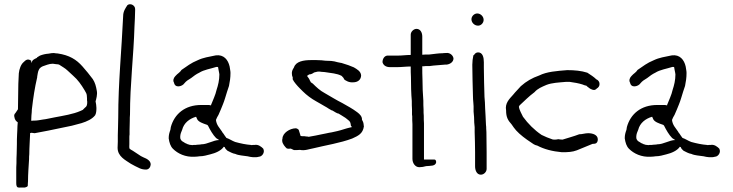

<svg xmlns="http://www.w3.org/2000/svg" viewBox="-20 -739 3429 898"><path d="M47 -193C49 -177 57 -171 63 -167C62 -155 61 -143 61 -131C61 -124 60 -117 60 -111C59 -96 59 -80 59 -65C59 -50 58 -35 58 -20C57 -5 57 10 57 24C56 37 56 49 56 60V117C56 126 57 138 67 138C70 139 74 138 78 138H96C105 136 110 133 110 129C110 125 110 119 111 109C111 75 114 39 116 5C116 -3 116 -10 117 -18C117 -51 120 -85 121 -117C123 -117 125 -117 127 -118C131 -117 136 -117 142 -116L205 -128C241 -135 278 -143 316 -151L361 -163C387 -171 411 -182 425 -200C430 -209 431 -221 431 -234C431 -244 429 -255 427 -265C430 -275 436 -297 433 -313C429 -336 425 -352 414 -369C399 -389 383 -409 366 -428C337 -461 304 -481 250 -489C244 -489 238 -490 232 -491C225 -491 216 -490 207 -488C193 -487 180 -484 167 -479C162 -476 158 -473 154 -471L152 -468C146 -466 140 -462 134 -458C130 -453 128 -448 126 -444V-455C110 -466 101 -459 90 -448C78 -438 70 -416 68 -396C66 -363 65 -330 65 -297C65 -274 64 -251 64 -228L52 -210C48 -207 45 -200 47 -193ZM126 -176C126 -183 127 -191 127 -199C128 -209 129 -218 129 -227C136 -286 142 -326 154 -378V-381C156 -391 157 -403 161 -411C164 -420 173 -426 180 -429C193 -433 209 -441 227 -441C232 -440 237 -440 241 -439C245 -439 248 -438 252 -438C253 -438 254 -437 255 -437H256C269 -428 285 -420 296 -409C305 -401 314 -393 322 -385C344 -366 360 -343 375 -318C378 -311 386 -302 386 -293C386 -288 387 -284 387 -279V-270L388 -263C388 -248 386 -241 377 -235L367 -225L356 -220C322 -205 277 -198 235 -190L205 -184C197 -182 189 -181 181 -180C169 -178 154 -175 143 -175H137C134 -175 130 -174 127 -174Z M530 -48C530 -7 567 10 592 27C606 35 618 41 633 48C642 52 652 54 661 54C672 55 680 48 683 39C692 16 667 3 651 -3L639 -9C626 -17 613 -26 601 -34C599 -36 585 -41 585 -47C584 -52 585 -58 585 -64V-95C585 -101 585 -105 586 -110V-132C586 -146 587 -158 587 -174C587 -184 587 -194 588 -203C588 -346 605 -477 609 -615C610 -641 612 -664 612 -690V-697C612 -714 590 -726 576 -715C567 -701 556 -686 556 -664C549 -506 533 -354 533 -190C533 -173 532 -160 532 -144C532 -132 531 -119 531 -107V-76C531 -66 530 -57 530 -48Z M769 -92C772 -72 777 -55 789 -43C811 -21 847 -3 891 -6C898 -6 906 -7 913 -8C931 -8 948 -13 963 -17C988 -23 1014 -34 1027 -53C1028 -52 1029 -51 1031 -51C1033 -44 1038 -39 1044 -34C1055 -29 1067 -21 1081 -19C1095 -12 1119 -11 1138 -8C1153 -4 1175 -1 1191 -6C1205 -6 1221 -26 1211 -44C1203 -52 1188 -65 1170 -61H1162C1159 -60 1156 -60 1154 -61L1136 -63L1118 -66C1107 -68 1091 -72 1080 -75C1066 -80 1052 -90 1039 -94C1034 -101 1029 -107 1025 -114C1022 -117 1020 -120 1018 -124C1007 -141 993 -153 990 -178C993 -186 997 -194 1002 -202C1010 -220 1016 -234 1023 -252C1030 -269 1036 -291 1042 -310L1051 -337C1055 -358 1058 -374 1058 -398C1058 -408 1055 -418 1054 -428C1047 -459 1027 -485 989 -480C956 -473 931 -470 904 -457C874 -445 854 -429 829 -412C821 -399 811 -396 800 -383C793 -376 787 -363 794 -352C799 -325 833 -335 842 -349C851 -360 859 -365 874 -374C885 -383 899 -393 912 -399C934 -413 964 -417 992 -426H995C996 -426 998 -426 1000 -425L1002 -413L1005 -398L1006 -391C1006 -364 1000 -340 993 -319C988 -295 975 -269 967 -248V-246C963 -247 959 -248 955 -248H921C845 -248 796 -206 779 -145C778 -141 778 -136 777 -132C772 -118 769 -108 769 -92ZM823 -96V-101C823 -110 828 -124 832 -132C840 -164 866 -184 897 -193C899 -190 900 -186 902 -182C908 -169 928 -162 949 -155C950 -154 952 -153 953 -151C963 -131 976 -108 991 -93C996 -90 1000 -87 1005 -84C978 -84 951 -64 921 -64L916 -63L901 -62L895 -61H885C881 -60 878 -60 874 -61C869 -61 864 -62 860 -64C858 -64 856 -65 855 -66C849 -68 843 -71 838 -75C831 -78 823 -85 823 -96Z M1300 -80C1300 -67 1314 -51 1321 -45C1328 -42 1334 -44 1340 -44C1344 -42 1349 -40 1355 -37C1364 -37 1373 -37 1383 -38C1405 -33 1426 -42 1444 -45C1505 -60 1571 -70 1627 -91C1656 -104 1677 -114 1682 -148C1681 -151 1681 -154 1681 -156C1680 -158 1680 -160 1680 -163C1679 -168 1676 -173 1673 -179C1674 -194 1663 -205 1651 -214C1627 -232 1607 -242 1581 -257C1553 -271 1526 -288 1498 -304C1477 -315 1459 -332 1443 -348L1434 -354C1433 -357 1431 -359 1430 -361C1427 -370 1421 -377 1416 -384C1419 -386 1423 -389 1426 -391C1435 -391 1442 -395 1449 -400L1461 -403H1462C1463 -403 1464 -404 1466 -404H1476C1479 -404 1482 -403 1484 -403C1489 -403 1493 -402 1498 -402C1528 -397 1556 -396 1578 -384C1582 -380 1585 -376 1588 -373V-370C1595 -361 1615 -352 1632 -354C1653 -354 1669 -366 1669 -387C1667 -406 1650 -415 1635 -424C1619 -431 1600 -438 1582 -443C1579 -444 1577 -445 1574 -445L1559 -448C1550 -451 1539 -453 1529 -454C1522 -454 1513 -455 1503 -455L1493 -456L1484 -457C1476 -457 1467 -458 1459 -458H1436C1400 -458 1364 -452 1355 -424C1351 -417 1348 -413 1346 -405C1346 -403 1345 -401 1345 -398C1345 -390 1346 -383 1349 -378V-368C1354 -356 1372 -336 1381 -327L1396 -312C1414 -294 1437 -277 1459 -265L1480 -253C1492 -245 1506 -239 1517 -231L1531 -223L1535 -222L1550 -213L1558 -209L1563 -208C1572 -202 1581 -198 1589 -192C1597 -188 1606 -179 1614 -173C1617 -169 1620 -164 1620 -158C1621 -156 1621 -154 1621 -151C1623 -149 1624 -147 1626 -145C1623 -144 1622 -143 1619 -143C1596 -138 1580 -131 1558 -126L1531 -120C1523 -119 1514 -117 1505 -115C1489 -111 1471 -109 1456 -105L1423 -99L1421 -100C1418 -100 1414 -101 1410 -101C1406 -102 1402 -102 1398 -102C1395 -102 1391 -102 1386 -103C1384 -112 1379 -124 1377 -132C1374 -135 1370 -138 1364 -139C1336 -139 1301 -117 1301 -90C1300 -87 1299 -83 1300 -80Z M1769 -448C1773 -433 1786 -425 1804 -425H1838C1859 -425 1879 -428 1901 -428V-419C1901 -410 1901 -395 1902 -379C1902 -344 1903 -299 1906 -267C1906 -253 1906 -240 1907 -227V-203L1908 -195C1908 -182 1908 -170 1909 -158V4C1909 24 1922 43 1941 43C1952 43 1963 41 1973 38C1993 36 2017 39 2020 20C2020 12 2017 7 2011 7H1963V-162C1962 -173 1962 -185 1962 -198C1961 -206 1961 -216 1961 -227C1960 -241 1960 -254 1960 -268C1959 -280 1958 -298 1957 -318C1957 -334 1956 -351 1956 -367C1955 -388 1955 -408 1955 -419V-429C1960 -429 1965 -429 1971 -430H1989C2015 -434 2038 -434 2064 -437H2070C2085 -439 2101 -449 2101 -466C2099 -481 2083 -494 2066 -491C2060 -491 2055 -491 2050 -490C2032 -490 2015 -487 1996 -485C1994 -485 1991 -484 1987 -484H1971L1955 -483V-568C1955 -587 1946 -604 1928 -604C1915 -604 1901 -591 1901 -577V-482C1879 -482 1862 -479 1842 -479H1791C1777 -477 1769 -463 1769 -448Z M2185 -649C2185 -633 2199 -619 2216 -619C2230 -619 2242 -632 2242 -646C2242 -662 2228 -676 2212 -676C2198 -676 2185 -663 2185 -649ZM2189 -436C2189 -388 2191 -340 2192 -292C2192 -280 2193 -268 2194 -257L2195 -242V-217C2197 -201 2198 -182 2198 -166C2199 -159 2199 -151 2200 -144V-121C2201 -89 2202 -57 2202 -26V39C2202 58 2210 78 2229 78C2243 78 2256 65 2256 51V-26C2256 -58 2255 -90 2255 -121L2254 -138C2254 -143 2254 -149 2253 -154C2253 -166 2251 -184 2251 -197C2250 -209 2250 -221 2249 -233C2249 -241 2248 -250 2248 -260C2247 -268 2247 -277 2246 -286C2245 -331 2243 -377 2243 -422V-448C2243 -470 2238 -494 2216 -494C2208 -494 2201 -489 2198 -483C2197 -482 2195 -481 2194 -480C2191 -466 2189 -451 2189 -436Z M2347 -223C2347 -190 2356 -176 2373 -157C2379 -148 2386 -138 2394 -129C2412 -109 2439 -89 2462 -74C2470 -68 2481 -60 2493 -58C2525 -41 2564 -31 2608 -27C2637 -27 2657 -28 2678 -36C2701 -45 2728 -57 2751 -66L2763 -67C2772 -69 2776 -77 2776 -87C2776 -108 2753 -116 2731 -116C2716 -116 2704 -111 2689 -111C2666 -102 2636 -94 2611 -86C2604 -86 2598 -87 2591 -88C2586 -87 2581 -86 2576 -86C2572 -86 2568 -86 2564 -87C2548 -92 2527 -101 2513 -108C2479 -131 2450 -160 2426 -193C2420 -207 2409 -223 2407 -240L2410 -246C2433 -267 2453 -288 2480 -308C2495 -325 2513 -332 2536 -342C2562 -352 2593 -353 2626 -356H2645C2666 -353 2685 -350 2704 -344C2711 -341 2717 -339 2723 -338C2725 -335 2728 -333 2731 -331C2736 -326 2749 -318 2759 -318C2764 -319 2768 -321 2771 -325C2779 -329 2785 -338 2784 -347C2784 -357 2777 -365 2769 -368C2757 -380 2742 -389 2727 -399C2699 -408 2668 -411 2633 -411C2584 -407 2538 -404 2502 -386C2468 -374 2442 -359 2416 -336C2405 -323 2391 -310 2380 -296C2362 -276 2341 -256 2347 -223Z M2902 -92C2905 -72 2910 -55 2922 -43C2944 -21 2980 -3 3024 -6C3031 -6 3039 -7 3046 -8C3064 -8 3081 -13 3096 -17C3121 -23 3147 -34 3160 -53C3161 -52 3162 -51 3164 -51C3166 -44 3171 -39 3177 -34C3188 -29 3200 -21 3214 -19C3228 -12 3252 -11 3271 -8C3286 -4 3308 -1 3324 -6C3338 -6 3354 -26 3344 -44C3336 -52 3321 -65 3303 -61H3295C3292 -60 3289 -60 3287 -61L3269 -63L3251 -66C3240 -68 3224 -72 3213 -75C3199 -80 3185 -90 3172 -94C3167 -101 3162 -107 3158 -114C3155 -117 3153 -120 3151 -124C3140 -141 3126 -153 3123 -178C3126 -186 3130 -194 3135 -202C3143 -220 3149 -234 3156 -252C3163 -269 3169 -291 3175 -310L3184 -337C3188 -358 3191 -374 3191 -398C3191 -408 3188 -418 3187 -428C3180 -459 3160 -485 3122 -480C3089 -473 3064 -470 3037 -457C3007 -445 2987 -429 2962 -412C2954 -399 2944 -396 2933 -383C2926 -376 2920 -363 2927 -352C2932 -325 2966 -335 2975 -349C2984 -360 2992 -365 3007 -374C3018 -383 3032 -393 3045 -399C3067 -413 3097 -417 3125 -426H3128C3129 -426 3131 -426 3133 -425L3135 -413L3138 -398L3139 -391C3139 -364 3133 -340 3126 -319C3121 -295 3108 -269 3100 -248V-246C3096 -247 3092 -248 3088 -248H3054C2978 -248 2929 -206 2912 -145C2911 -141 2911 -136 2910 -132C2905 -118 2902 -108 2902 -92ZM2956 -96V-101C2956 -110 2961 -124 2965 -132C2973 -164 2999 -184 3030 -193C3032 -190 3033 -186 3035 -182C3041 -169 3061 -162 3082 -155C3083 -154 3085 -153 3086 -151C3096 -131 3109 -108 3124 -93C3129 -90 3133 -87 3138 -84C3111 -84 3084 -64 3054 -64L3049 -63L3034 -62L3028 -61H3018C3014 -60 3011 -60 3007 -61C3002 -61 2997 -62 2993 -64C2991 -64 2989 -65 2988 -66C2982 -68 2976 -71 2971 -75C2964 -78 2956 -85 2956 -96Z"/></svg>

Font: Scribbler
Style: Regular
Weight: 400
Designer: Mew Too
Foundry: Cannot Into Space Fonts
Version: Version 1.001